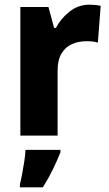

<svg xmlns="http://www.w3.org/2000/svg" viewBox="-20 -672 465 820"><path d="M362 -652Q387 -652 410 -647L398 -490Q380 -496 350 -496Q316 -496 288 -484Q260 -472 243 -444Q226 -416 226 -370V-93H67V-642H187L211 -553H219Q239 -592 276.5 -622Q314 -652 362 -652ZM238 -21Q223 16 205 53Q187 90 163 128H65V115Q70 95 75 68.5Q80 42 84 15.5Q88 -11 89 -32H238Z"/></svg>

Font: Noto Sans Telugu UI SemiCondensed ExtraBold
Style: Regular
Weight: 800
Width: 4
Designer: Jelle Bosma - Monotype Design Team
Foundry: Monotype Imaging Inc.
Version: Version 2.005; ttfautohint (v1.8.4.7-5d5b)